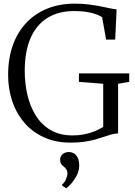

<svg xmlns="http://www.w3.org/2000/svg" viewBox="-20 -771 740 1052"><path d="M366.5 10.5Q285.5 10.5 221.8 -18.2Q158 -47 114 -98Q70 -149 47.2 -216.2Q24.5 -283.5 24.5 -360Q24.5 -451 50.5 -523.5Q76.5 -596 124.8 -646.8Q173 -697.5 240 -724.2Q307 -751 389 -751Q430.5 -751 466.5 -746.5Q502.5 -742 532.2 -736Q562 -730 584.2 -725.2Q606.5 -720.5 619 -719.5L611 -554H561.5L539.5 -676.5Q531.5 -683.5 511.2 -691.2Q491 -699 459.8 -704.8Q428.5 -710.5 387 -710.5Q300 -710.5 239.2 -672.5Q178.5 -634.5 147 -561.2Q115.5 -488 115.5 -382Q115.5 -316 129.8 -253Q144 -190 175 -139.5Q206 -89 256.2 -59Q306.5 -29 378 -29Q412 -29 442.2 -35Q472.5 -41 498.5 -51.8Q524.5 -62.5 545.5 -75.5V-312L412.5 -322.5V-369H688V-322.5L627 -312V-40Q608.5 -39.5 589.2 -34Q570 -28.5 548.2 -21Q526.5 -13.5 500.2 -6.2Q474 1 441 5.8Q408 10.5 366.5 10.5ZM414 135Q414 165 399.8 191.8Q385.5 218.5 368.5 236.8Q351.5 255 343 260.5H342L320 245V240.5Q333.5 229.5 341.5 211Q349.5 192.5 349.5 179.5Q349.5 166.5 344 157.5Q338.5 148.5 329 141.5Q321 135.5 315.2 127.5Q309.5 119.5 309.5 105Q309.5 89.5 317 80Q324.5 70.5 335 66.2Q345.5 62 355 62H357Q383 62 398.5 81.5Q414 101 414 135Z"/></svg>

Font: Merriweather 60pt Light
Style: Regular
Weight: 300
Version: Version 2.100